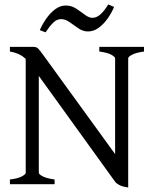

<svg xmlns="http://www.w3.org/2000/svg" viewBox="-20 -825 689 860"><path d="M554.2 14.6Q530.3 11.7 516.1 4.6Q502 -2.4 496.1 -10.3L153.8 -484.9V-50.8Q153.8 -44.9 170.4 -35.6Q187 -26.4 224.6 -21V0H24.4V-21Q60.5 -25.4 77.9 -34.9Q95.2 -44.4 95.2 -50.8V-561Q79.1 -576.2 61.3 -583.7Q43.5 -591.3 24.4 -594.2V-615.2H127.9Q142.1 -615.2 149.4 -608.9Q156.7 -602.5 174.8 -577.1L495.6 -134.8V-564Q495.6 -569.8 479.7 -579.3Q463.9 -588.9 424.8 -594.2V-615.2H625V-594.2Q589.8 -589.4 572 -580.1Q554.2 -570.8 554.2 -564ZM184.1 -680.2 158.2 -689.9Q169.9 -716.8 187.5 -741.9Q205.1 -767.1 227.3 -783.7Q249.5 -800.3 274.9 -800.3Q299.8 -800.3 320.8 -786.6Q341.8 -772.9 360.1 -759Q378.4 -745.1 394 -745.1Q412.6 -745.1 430.4 -761Q448.2 -776.9 464.8 -805.2L491.2 -793.9Q480 -767.6 462.2 -742.2Q444.3 -716.8 421.9 -700.4Q399.4 -684.1 374 -684.1Q351.6 -684.1 331.3 -698Q311 -711.9 292 -725.6Q272.9 -739.3 253.9 -739.3Q234.4 -739.3 218.3 -723.4Q202.1 -707.5 184.1 -680.2Z"/></svg>

Font: David Libre
Style: Regular
Weight: 400
Designer: Ismar David, J. Victor Gaultney, Annie Olsen and Meir Sadan
Foundry: Monotype Imaging Inc. & SIL International
Version: Version 1.100; ttfautohint (v1.8.4.7-5d5b)